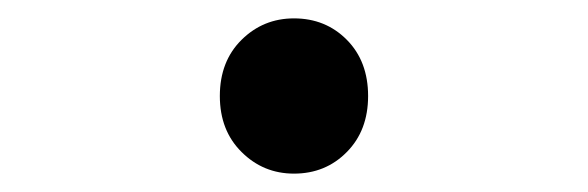

<svg xmlns="http://www.w3.org/2000/svg" viewBox="-20 -177 640 209"><path d="M300 12Q266.6 12 243 -11.5Q219.3 -34.9 219.3 -72.5Q219.3 -110.3 243 -133.7Q266.6 -157 300 -157Q334.4 -157 357.5 -133.7Q380.7 -110.3 380.7 -72.5Q380.7 -34.9 357.5 -11.5Q334.4 12 300 12Z"/></svg>

Font: Source Code Pro ExtraLight
Style: Regular
Weight: 200
Monospace: yes
Designer: Paul D. Hunt, Teo Tuominen
Foundry: Adobe
Version: Version 1.026;hotconv 1.1.0;makeotfexe 2.6.0